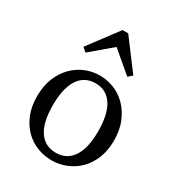

<svg xmlns="http://www.w3.org/2000/svg" viewBox="-183 -866 914 994"><g transform="rotate(30 274.5 -369.0)"><path d="M275 -445Q209 -445 174 -391.5Q139 -338 139 -236Q139 -135 174 -82.5Q209 -30 275 -30Q340 -30 375 -82.5Q410 -135 410 -236Q410 -338 375 -391.5Q340 -445 275 -445ZM275 -491Q318 -491 359.5 -474.5Q401 -458 433 -425.5Q465 -393 485 -345.5Q505 -298 505 -236Q505 -174 485.5 -127Q466 -80 433.5 -48.5Q401 -17 359.5 -1Q318 15 275 15Q231 15 189.5 -1Q148 -17 116 -48.5Q84 -80 64.5 -127Q45 -174 45 -236Q45 -298 64.5 -345.5Q84 -393 116.5 -425.5Q149 -458 190 -474.5Q231 -491 275 -491ZM399 -556 274 -662 149 -556 125 -577 257 -753H291L423 -577Z"/></g></svg>

Font: SourceSerifPro
Style: Book
Weight: 400
Designer: Frank Grießhammer
Foundry: Adobe Systems Incorporated
Version: Version 1.014;PS Version 1.0;hotconv 1.0.73;makeotf.lib2.5.5